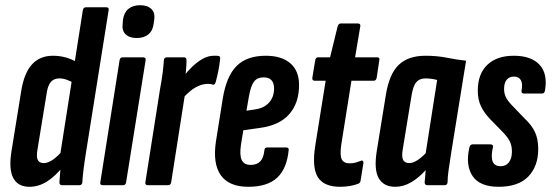

<svg xmlns="http://www.w3.org/2000/svg" viewBox="-20 -711 2117 737"><path d="M93 6Q49 6 31 -27.5Q13 -61 24 -130L61 -359Q72 -430 102.5 -463.5Q133 -497 183 -497Q209 -497 232.5 -490.5Q256 -484 279 -470L266 -391Q250 -400 236 -405Q222 -410 208 -410Q195 -410 185 -404.5Q175 -399 168.5 -386Q162 -373 159 -352L124 -138Q119 -109 125 -97Q131 -85 148 -85Q164 -85 183 -98Q202 -111 220 -133L225 -75Q192 -34 160 -14Q128 6 93 6ZM219 0Q208 0 208 -11Q209 -30 211.5 -55.5Q214 -81 216 -98L211 -117L298 -672Q300 -683 310 -683H388Q399 -683 397 -672L310 -125Q304 -88 300.5 -59.5Q297 -31 296 -11Q295 0 284 0Z M375 0Q363 0 365 -11L439 -480Q441 -491 451 -491H529Q534 -491 537 -488.5Q540 -486 539 -480L464 -11Q462 0 452 0ZM505 -565Q477 -565 462 -579.5Q447 -594 451 -621L452 -635Q456 -663 473 -677Q490 -691 518 -691Q546 -691 561 -676.5Q576 -662 572 -635L570 -621Q567 -594 550 -579.5Q533 -565 505 -565Z M548 0Q536 0 538 -11L594 -367Q601 -405 604.5 -433Q608 -461 609 -480Q610 -491 621 -491H686Q696 -491 696 -480Q696 -462 693.5 -436.5Q691 -411 689 -394L694 -375L637 -11Q635 0 625 0ZM680 -332 688 -422Q702 -440 720 -457Q738 -474 758.5 -485.5Q779 -497 801 -497Q807 -497 811.5 -497Q816 -497 820 -496Q826 -494 825 -485Q823 -464 818.5 -441Q814 -418 808 -396Q804 -384 797 -386Q792 -388 788 -388.5Q784 -389 777 -389Q761 -389 744 -382Q727 -375 711 -362Q695 -349 680 -332Z M933 6Q859 6 827.5 -38.5Q796 -83 809 -169L835 -332Q849 -419 888.5 -458Q928 -497 1000 -497Q1061 -497 1094.5 -468Q1128 -439 1128 -385Q1128 -316 1090.5 -273Q1053 -230 978 -220L914 -211L905 -156Q899 -115 908 -96.5Q917 -78 942 -78Q966 -78 979 -91.5Q992 -105 995 -135Q996 -145 1006 -145H1078Q1090 -145 1088 -134Q1081 -63 1043.5 -28.5Q1006 6 933 6ZM926 -286 959 -291Q994 -296 1013 -317.5Q1032 -339 1032 -371Q1032 -414 992 -414Q967 -414 954.5 -397Q942 -380 935 -338Z M1286 6Q1223 6 1200 -31Q1177 -68 1190 -151L1230 -401H1189Q1177 -401 1179 -413L1190 -480Q1192 -491 1201 -491H1247L1276 -610Q1280 -621 1288 -621H1353Q1365 -621 1363 -610L1343 -491H1427Q1439 -491 1436 -480L1426 -413Q1424 -401 1414 -401H1329L1290 -156Q1284 -114 1292 -99Q1300 -84 1322 -84Q1335 -84 1345.5 -87Q1356 -90 1366 -94Q1370 -96 1373 -93Q1376 -90 1375 -85L1364 -17Q1363 -8 1353 -5Q1340 0 1322.5 3Q1305 6 1286 6Z M1497 6Q1453 6 1434 -26.5Q1415 -59 1426 -130L1461 -346Q1474 -427 1510.5 -462Q1547 -497 1613 -497Q1658 -497 1695 -489.5Q1732 -482 1769 -478L1712 -125Q1706 -86 1702 -58.5Q1698 -31 1698 -11Q1697 0 1686 0H1621Q1610 0 1610 -11Q1611 -21 1612 -33Q1613 -45 1614 -58Q1588 -29 1558.5 -11.5Q1529 6 1497 6ZM1551 -85Q1565 -85 1581.5 -95.5Q1598 -106 1614 -123L1658 -404Q1647 -407 1636 -408.5Q1625 -410 1613 -410Q1590 -410 1577.5 -395Q1565 -380 1559 -340L1526 -138Q1521 -109 1527.5 -97Q1534 -85 1551 -85Z M1894 6Q1821 6 1793.5 -36Q1766 -78 1782 -146Q1785 -157 1795 -157H1862Q1868 -157 1871 -153.5Q1874 -150 1872 -146Q1864 -110 1871 -91.5Q1878 -73 1902 -73Q1922 -73 1933.5 -88Q1945 -103 1945 -129Q1945 -151 1937.5 -167Q1930 -183 1911 -203L1861 -254Q1839 -277 1826.5 -302.5Q1814 -328 1814 -363Q1814 -427 1850.5 -462Q1887 -497 1952 -497Q2019 -497 2051 -462.5Q2083 -428 2072 -364Q2070 -352 2061 -352H1991Q1980 -352 1982 -364Q1987 -389 1979.5 -403Q1972 -417 1953 -417Q1935 -417 1925 -405Q1915 -393 1915 -370Q1915 -353 1921 -339.5Q1927 -326 1944 -308L1992 -258Q2021 -231 2033.5 -204Q2046 -177 2046 -139Q2046 -73 2008 -33.5Q1970 6 1894 6Z"/></svg>

Font: Sofia Sans Extra Condensed
Style: Bold Italic
Weight: 700
Italic angle: -9°
Designer: Botio Nikoltchev, Ani Petrova
Foundry: lettersoup
Version: Version 4.101